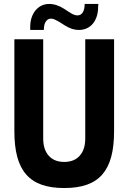

<svg xmlns="http://www.w3.org/2000/svg" viewBox="-20 -925 642 959"><path d="M130.9 -790Q130.9 -815.9 137.9 -837.2Q145 -858.4 157.7 -873.5Q170.4 -888.7 187.7 -897Q205.1 -905.3 226.1 -905.3Q244.6 -905.3 263.4 -898.9Q282.2 -892.6 299.8 -881.3L329.1 -862.3Q338.9 -856 347.9 -852.1Q356.9 -848.1 366.7 -848.1Q383.8 -848.1 393.3 -862.8Q402.8 -877.4 402.8 -905.3H471.2Q471.2 -904.3 471.2 -902.3Q471.2 -900.4 470.7 -897.9Q470.2 -895.5 470.2 -894Q470.2 -892.6 470.2 -891.6Q470.2 -865.2 463.4 -843.8Q456.5 -822.3 444.1 -807.1Q431.6 -792 413.8 -783.7Q396 -775.4 373.5 -775.4Q356.4 -775.4 339.6 -780.8Q322.8 -786.1 301.8 -799.3L275.4 -815.9L269.5 -819.3Q259.8 -824.7 251.2 -828.4Q242.7 -832 234.4 -832Q218.8 -832 209 -817.6Q199.2 -803.2 199.2 -778.3V-775.4H130.9ZM300.8 14.2Q235.4 14.2 188.5 -2.2Q141.6 -18.6 111.1 -53.2Q80.6 -87.9 66.2 -141.4Q51.8 -194.8 51.8 -269V-729H195.8V-232.9Q195.8 -178.2 223.4 -147.2Q251 -116.2 300.8 -116.2Q350.6 -116.2 378.2 -147.2Q405.8 -178.2 405.8 -232.9V-729H549.8V-269Q549.8 -194.8 535.4 -141.4Q521 -87.9 490.7 -53.2Q460.4 -18.6 413.3 -2.2Q366.2 14.2 300.8 14.2Z"/></svg>

Font: Hack
Style: Bold
Weight: 700
Monospace: yes
Designer: Christopher Simpkins
Foundry: Christopher Simpkins
Version: Version 2.017